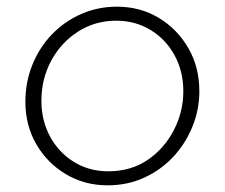

<svg xmlns="http://www.w3.org/2000/svg" viewBox="-20 -542 673 575"><path d="M302 13Q233 13 177 -20.5Q121 -54 88.5 -110.5Q56 -167 56 -237Q56 -296 77 -348Q98 -400 135.5 -439Q173 -478 223 -500Q273 -522 330 -522Q400 -522 455.5 -488.5Q511 -455 544 -398Q577 -341 577 -269Q577 -213 556 -162Q535 -111 498.5 -72Q462 -33 412 -10Q362 13 302 13ZM304 -29Q372 -29 422 -63Q472 -97 500.5 -152Q529 -207 529 -269Q529 -329 502.5 -377Q476 -425 430.5 -452.5Q385 -480 328 -480Q265 -480 214 -447.5Q163 -415 133.5 -360.5Q104 -306 104 -240Q104 -181 130 -133Q156 -85 201.5 -57Q247 -29 304 -29Z"/></svg>

Font: MuseoModerno ExtraLight
Style: Italic
Weight: 250
Italic angle: -9°
Designer: Pablo Cosgaya, Héctor Gatti, Marcela Romero, and the Authors of The MuseoModerno Project.
Foundry: Omnibus-Type Team
Version: Version 1.003